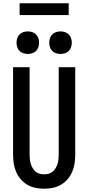

<svg xmlns="http://www.w3.org/2000/svg" viewBox="-20 -1146 540 1174"><path d="M250 8Q223 8 196.5 2.5Q170 -3 147 -16.5Q124 -30 106.5 -50.5Q89 -71 78.5 -95.5Q68 -120 64 -146.5Q60 -173 60 -200V-735H161V-200Q161 -186 162.5 -172Q164 -158 168 -144.5Q172 -131 179.5 -118.5Q187 -106 197.5 -97Q208 -88 222 -84Q236 -80 250 -80Q264 -80 278 -84Q292 -88 302.5 -97Q313 -106 320.5 -118.5Q328 -131 332 -144.5Q336 -158 337.5 -172Q339 -186 339 -200V-735H440V-200Q440 -173 436 -146.5Q432 -120 421.5 -95.5Q411 -71 393.5 -50.5Q376 -30 353 -16.5Q330 -3 303.5 2.5Q277 8 250 8ZM350 -816Q336 -816 322.5 -820.5Q309 -825 299.5 -834.5Q290 -844 285.5 -857.5Q281 -871 281 -885Q281 -899 285.5 -912.5Q290 -926 299.5 -935.5Q309 -945 322.5 -949.5Q336 -954 350 -954Q364 -954 377.5 -949.5Q391 -945 400.5 -935.5Q410 -926 414.5 -912.5Q419 -899 419 -885Q419 -871 414.5 -857.5Q410 -844 400.5 -834.5Q391 -825 377.5 -820.5Q364 -816 350 -816ZM150 -816Q136 -816 122.5 -820.5Q109 -825 99.5 -834.5Q90 -844 85.5 -857.5Q81 -871 81 -885Q81 -899 85.5 -912.5Q90 -926 99.5 -935.5Q109 -945 122.5 -949.5Q136 -954 150 -954Q164 -954 177.5 -949.5Q191 -945 200.5 -935.5Q210 -926 214.5 -912.5Q219 -899 219 -885Q219 -871 214.5 -857.5Q210 -844 200.5 -834.5Q191 -825 177.5 -820.5Q164 -816 150 -816ZM100 -1054V-1126H400V-1054Z"/></svg>

Font: Iosevka Curly Semibold
Style: Regular
Weight: 600
Monospace: yes
Designer: Belleve Invis
Foundry: Belleve Invis
Version: Version 22.1.2; ttfautohint (v1.8.4)